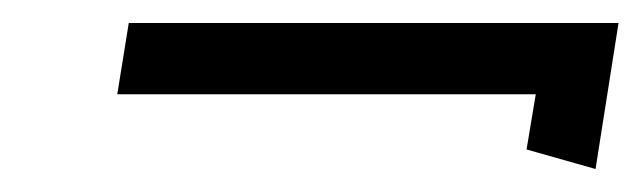

<svg xmlns="http://www.w3.org/2000/svg" viewBox="-20 -341 558 167"><path d="M446 -259 438 -211 498 -194 518 -321H92L82 -259Z"/></svg>

Font: Charger Pro
Style: LitObl
Weight: 300
Designer: Jasper
Foundry: Cannot Into Space Fonts
Version: Version 1.09